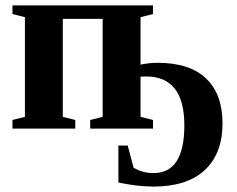

<svg xmlns="http://www.w3.org/2000/svg" viewBox="-20 -479 884 715"><path d="M362.3 -408.7H213.9V-43.9L260.3 -32.2V0H26.4V-32.2L72.8 -43.9V-415L26.4 -426.8V-459H549.8V-426.8L503.4 -415V-238.3Q535.2 -245.1 566.4 -245.1Q687 -245.1 747.8 -186.5Q808.6 -127.9 808.6 -20Q808.6 93.3 742.4 154.5Q676.3 215.8 551.8 215.8Q492.7 215.8 420.9 200.7V63H455.6L477.5 145.5Q509.8 165.5 551.8 165.5Q666.5 165.5 666.5 -12.2Q666.5 -194.3 523.9 -194.3L503.4 -193.4V-43.9L549.8 -32.2V0H315.9V-32.2L362.3 -43.9Z"/></svg>

Font: Tinos
Style: Bold
Weight: 700
Designer: Steve Matteson
Foundry: Monotype Imaging Inc.
Version: Version 1.23